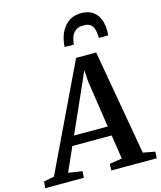

<svg xmlns="http://www.w3.org/2000/svg" viewBox="-214 -1114 1020 1216"><g transform="rotate(-15 296.0 -506.0)"><path d="M-71 0 -67 -43 1 -56 331.5 -746.5H463L584 -57.5L662.5 -43L660 0H362L364 -43L446 -56L422 -213.5H164L94 -56.5L185.5 -43L182 0ZM191.5 -275H412.5L366.5 -580.5L361.5 -658.5L330 -586ZM433.5 -1012Q473.5 -1012 499.5 -998Q525.5 -984 540.2 -961.2Q555 -938.5 560.8 -912Q566.5 -885.5 566.5 -860Q566.5 -852.5 566 -845.2Q565.5 -838 564 -831.5H503.5Q503.5 -836.5 503.2 -841.2Q503 -846 502.5 -851Q501 -873.5 495 -892Q489 -910.5 474 -921.8Q459 -933 429.5 -933Q393.5 -933 374.8 -916.8Q356 -900.5 348.5 -877.2Q341 -854 339.5 -831.5H279.5Q279.5 -839.5 280.2 -846.5Q281 -853.5 282 -860.5Q288 -903 307.2 -937.2Q326.5 -971.5 358.2 -991.8Q390 -1012 433.5 -1012Z"/></g></svg>

Font: Merriweather 24pt SemiBold
Style: Italic
Weight: 600
Italic angle: -7.8°
Version: Version 2.101